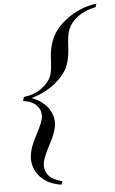

<svg xmlns="http://www.w3.org/2000/svg" viewBox="-66 -840 680 1131"><g transform="rotate(-5 274.0 -274.0)"><path d="M257.8 228 251 247.6Q174.3 236.8 130.1 191.4Q85.9 146 84.5 83.5Q83.5 26.4 127.9 -55.4Q172.4 -137.2 171.4 -168.9Q170.9 -205.1 144.8 -230.7Q118.7 -256.3 68.4 -263.2L74.7 -286.1Q135.7 -293.5 178.5 -323.7Q221.2 -354 238.3 -392.6Q250 -418.9 253.2 -496.6Q256.3 -574.2 287.6 -632.3Q318.8 -690.4 390.6 -738Q462.4 -785.6 547.9 -796.4L542 -776.9Q476.1 -762.2 435.3 -731.9Q394.5 -701.7 377 -659.7Q364.3 -630.9 361.1 -558.1Q357.9 -485.4 337.9 -440.2Q317.9 -395 262.7 -348.6Q207.5 -302.2 120.6 -275.9Q180.7 -252 211.9 -211.7Q243.2 -171.4 244.1 -123Q245.1 -74.7 200.7 7.6Q156.2 89.8 156.7 127Q157.2 163.6 179.9 188.7Q202.6 213.9 257.8 228Z"/></g></svg>

Font: Arian Grqi
Style: Regular
Weight: 400
Designer: Ruben Hakobyan (Tarumian)
Foundry: Ruben Hakobyan (Tarumian)
Version: Version 1.003